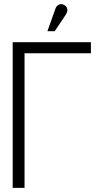

<svg xmlns="http://www.w3.org/2000/svg" viewBox="-20 -903 462 923"><path d="M296 -832Q302 -841 303.5 -849.5Q305 -858 301.5 -866Q298 -874 289 -879Q280 -884 271.5 -883Q263 -882 256 -876Q249 -870 246 -860L208 -753H243ZM41 0H98V-647H417V-700H41Z"/></svg>

Font: AdventPro_ExpandedRegular
Style: ExpandedRegular
Weight: 400
Width: 7
Designer: VivaRado, Andreas Kalpakidis
Foundry: VivaRado, Andreas Kalpakidis
Version: Version 3.000